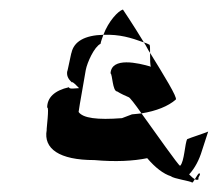

<svg xmlns="http://www.w3.org/2000/svg" viewBox="-20 -480 457 403"><path d="M79 -254C84 -258 77 -206 78 -207C71 -168 104 -144 178 -144C222 -140 260 -142 289 -148C306 -128 323 -115 339 -110C344 -105 380 -100 383 -97C385 -96 386 -100 389 -104C385 -106 382 -109 377 -114C389 -127 398 -144 404 -164L417 -204C417 -203 377 -190 373 -188C368 -180 367 -140 358 -132C355 -132 308 -199 277 -242C271 -241 264 -241 257 -240L236 -232C184 -228 154 -232 145 -245C146 -255 159 -325 160 -333C163 -349 178 -382 191 -388C192 -394 195 -401 197 -407C158 -406 135 -393 130 -369C130 -372 121 -326 121 -330C120 -322 122 -315 131 -307C132 -310 142 -299 146 -295C140 -295 124 -292 125 -297C94 -290 79 -275 79 -254ZM389 -104C392 -102 395 -102 397 -104C394 -108 402 -112 399 -116C397 -118 393 -110 389 -104ZM212 -326C216 -325 216 -288 226 -288C234 -283 243 -279 250 -276C252 -276 263 -262 277 -242C308 -247 333 -257 349 -271C353 -275 324 -322 295 -369C295 -356 295 -341 297 -340C270 -348 214 -361 212 -326ZM282 -391C287 -384 290 -376 295 -369C295 -377 295 -384 294 -386C290 -388 286 -390 282 -391ZM197 -407C232 -408 254 -401 282 -391C259 -429 238 -460 238 -460C228 -457 208 -436 197 -407Z"/></svg>

Font: Arrow
Style: Ita
Weight: 400
Version: Version 0.23